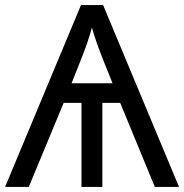

<svg xmlns="http://www.w3.org/2000/svg" viewBox="-30 -734 723 754"><path d="M375 -714 673 0H578L442 -330H372V0H290V-330H220L83 0H-10L288 -714ZM331 -626Q316 -569 286 -495L251 -407H412L373 -504Q344 -578 331 -626Z"/></svg>

Font: Advent Sans Logo
Style: Regular
Weight: 400
Designer: Types & Symbols
Foundry: Types & Symbols
Version: Version 1.002